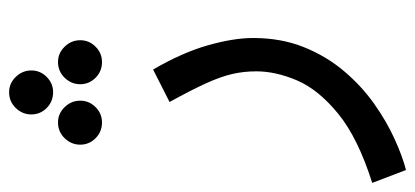

<svg xmlns="http://www.w3.org/2000/svg" viewBox="-296 -432 933 432"><g transform="rotate(-90 171.0 -216.5)"><path d="M4 230 -25 154Q76 122 130.5 77.5Q185 33 205.5 -15Q226 -63 226 -107Q226 -135 220 -161Q214 -187 199 -220Q184 -253 157 -302L230 -339Q268 -274 284.5 -216Q301 -158 301 -114Q301 -51 280.5 0Q260 51 226.5 90.5Q193 130 153.5 158Q114 186 74.5 204Q35 222 4 230ZM179 -564Q158 -564 143.5 -578.5Q129 -593 129 -613Q129 -633 143.5 -648Q158 -663 179 -663Q199 -663 213.5 -648Q228 -633 228 -613Q228 -593 213.5 -578.5Q199 -564 179 -564ZM111 -454Q90 -454 75.5 -468.5Q61 -483 61 -503Q61 -523 75.5 -538Q90 -553 111 -553Q131 -553 145.5 -538Q160 -523 160 -503Q160 -483 145.5 -468.5Q131 -454 111 -454ZM247 -454Q226 -454 211.5 -468.5Q197 -483 197 -503Q197 -523 211.5 -538Q226 -553 247 -553Q267 -553 281.5 -538Q296 -523 296 -503Q296 -483 281.5 -468.5Q267 -454 247 -454Z"/></g></svg>

Font: Go Noto Kurrent-Regular
Style: Regular
Weight: 400
Designer: Monotype Design Team
Foundry: Monotype Imaging Inc.
Version: Version 2.012; ttfautohint (v1.8.4.7-5d5b)